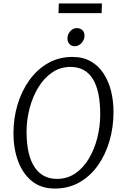

<svg xmlns="http://www.w3.org/2000/svg" viewBox="-20 -1085 708 1113"><path d="M298 8Q218 8 164.8 -35.2Q111.5 -78.5 84.8 -151.2Q58 -224 58 -312Q58 -400 82 -479.5Q106 -559 151 -621.2Q196 -683.5 259 -719.2Q322 -755 400 -755Q461 -755 506 -729.5Q551 -704 580.2 -659.2Q609.5 -614.5 623.8 -557.2Q638 -500 638 -436Q638 -347 614.5 -267Q591 -187 546.8 -125Q502.5 -63 439.8 -27.5Q377 8 298 8ZM310 -48Q370 -48 416.8 -80Q463.5 -112 495.5 -166Q527.5 -220 544.2 -286.5Q561 -353 561 -422Q561 -558 518 -627.5Q475 -697 388 -697Q329 -697 281.8 -664.5Q234.5 -632 201.8 -577.8Q169 -523.5 151.5 -457Q134 -390.5 134 -322Q134 -186.5 179.8 -117.2Q225.5 -48 310 -48ZM413 -817Q395 -817 383 -829.5Q371 -842 371 -862Q371 -886 387.2 -904Q403.5 -922 425 -922Q445.5 -922 457.8 -910Q470 -898 470 -879Q470 -854.5 452.8 -835.8Q435.5 -817 413 -817ZM319 -1009 321 -1065H571L569 -1009Z"/></svg>

Font: Merriweather Sans Light
Style: Italic
Weight: 300
Italic angle: -7.5°
Designer: Eben Sorkin
Foundry: Eben Sorkin
Version: Version 2.001; ttfautohint (v1.8.3)